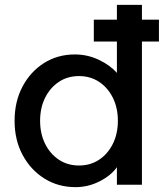

<svg xmlns="http://www.w3.org/2000/svg" viewBox="-20 -760 674 790"><path d="M291 10Q219 10 162.5 -25.5Q106 -61 73 -122.5Q40 -184 40 -263Q40 -342 72.5 -403.5Q105 -465 161 -500.5Q217 -536 288 -536Q340 -536 386.5 -514Q433 -492 461 -460V-589H366V-679H461V-740H564V-679H634V-589H564V0H461V-72Q437 -38 390 -14Q343 10 291 10ZM305 -79Q352 -79 388 -103Q424 -127 444.5 -168.5Q465 -210 465 -263Q465 -316 444.5 -357.5Q424 -399 388 -423Q352 -447 305 -447Q258 -447 222 -423Q186 -399 165.5 -357.5Q145 -316 145 -263Q145 -210 165.5 -168.5Q186 -127 222 -103Q258 -79 305 -79Z"/></svg>

Font: Lexend Deca
Style: Regular
Weight: 400
Designer: Bonnie Shaver-Troup, Thomas Jockin
Foundry: Lexend
Version: Version 1.008; ttfautohint (v1.8.4.7-5d5b)